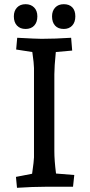

<svg xmlns="http://www.w3.org/2000/svg" viewBox="-20 -890 430 915"><path d="M56 -47 133 -62Q142 -125 142 -140V-566Q142 -586 134 -642L57 -654L62 -710Q155 -705 178 -705Q241 -705 319 -710L324 -649L246 -642Q239 -572 239 -536V-170Q239 -125 247 -63L334 -56L328 0H197Q136 0 61 5ZM228 -812Q228 -838 243 -854Q258 -870 284 -870Q310 -870 324.5 -855Q339 -840 339 -812Q339 -784 324 -768Q309 -752 284 -752Q257 -752 242.5 -768Q228 -784 228 -812ZM46 -812Q46 -838 61 -854Q76 -870 102 -870Q127 -870 142.5 -854.5Q158 -839 158 -812Q158 -784 143 -768Q128 -752 102 -752Q76 -752 61 -768Q46 -784 46 -812Z"/></svg>

Font: Andada Pro Medium
Style: Regular
Weight: 500
Designer: Carolina Giovagnoli
Foundry: Huerta Tipografica
Version: Version 3.005; ttfautohint (v1.8.4)